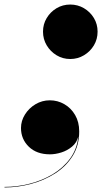

<svg xmlns="http://www.w3.org/2000/svg" viewBox="-87 -670 454 846"><path d="M102.5 -530.5Q102.5 -563.5 118.8 -590.5Q135 -617.5 162.2 -633.8Q189.5 -650 222.5 -650Q255.5 -650 283 -633.8Q310.5 -617.5 326.8 -590.5Q343 -563.5 343 -530.5Q343 -497.5 326.8 -470.2Q310.5 -443 283 -426.5Q255.5 -410 222.5 -410Q189.5 -410 162.2 -426.5Q135 -443 118.8 -470.2Q102.5 -497.5 102.5 -530.5ZM5.5 -106Q5.5 -137.5 23 -165.5Q40.5 -193.5 69.5 -210.8Q98.5 -228 132.5 -228Q167 -228 196.5 -211Q226 -194 244 -163.2Q262 -132.5 262 -91Q262 -29 233 17.2Q204 63.5 155.8 94.2Q107.5 125 49.2 140.5Q-9 156 -67 156V153.5Q-11.5 153.5 43.5 139.5Q98.5 125.5 145 97.8Q191.5 70 222 28.5Q252.5 -13 258 -68Q251 -41 230.2 -23.8Q209.5 -6.5 183.2 1.8Q157 10 133 10Q74.5 10 40 -23.5Q5.5 -57 5.5 -106Z"/></svg>

Font: Bodoni* 72pt Fatface
Style: Italic
Weight: 900
Italic angle: -13°
Version: Version 2.3